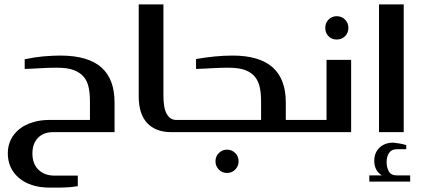

<svg xmlns="http://www.w3.org/2000/svg" viewBox="-20 -611 1951 888"><path d="M396 -56.2V-140.1Q396 -177.2 390.6 -204.1Q384.8 -233.9 368.7 -253.9Q352.1 -274.9 321.8 -286.6Q293 -297.9 242.2 -297.9Q209 -297.9 174.3 -295.9Q160.2 -294.9 133.3 -293.7Q106.4 -292.5 94.2 -292V-336.9Q141.6 -346.7 178.7 -350.1Q224.1 -354 258.8 -354Q386.7 -354 448.7 -299.3Q509.8 -245.6 509.8 -137.2V0H227.1Q180.7 0 155.3 26.9Q129.9 53.7 129.9 99.1Q129.9 146.5 157.7 173.8Q186 201.2 231.9 201.2H339.8V250Q314.5 253.9 294.4 255.4Q271.5 256.8 253.9 256.8H210.9Q165 256.8 128.4 245.1Q93.3 233.9 66.9 211.4Q42 189.9 28.8 161.1Q16.1 132.8 16.1 98.1Q16.1 62.5 30.8 33.2Q44.9 5.4 71.8 -15.6Q96.2 -34.7 131.8 -45.4Q167 -56.2 204.1 -56.2Z M735.8 -590.8V-168Q735.8 -110.4 751.5 -83.5Q767.1 -56.2 795.4 -56.2H810.5Q825.7 -56.2 825.7 -40V-16.1Q825.7 0 810.5 0H770.5Q700.7 0 661.1 -41.5Q621.6 -83 621.6 -166V-590.8Z M1055.7 -354Q1179.7 -354 1241.2 -299.3Q1301.8 -245.1 1301.8 -137.2V-56.2H1349.6Q1364.7 -56.2 1364.7 -38.1V-12.2Q1364.7 0 1350.6 0H808.6Q793.5 0 793.5 -16.1V-40Q793.5 -56.2 808.6 -56.2H1187.5V-140.1Q1187.5 -177.2 1182.1 -204.1Q1176.3 -233.4 1160.6 -253.9Q1144.5 -274.9 1114.7 -286.6Q1085.9 -297.9 1034.7 -297.9Q1002 -297.9 967.3 -295.9Q953.1 -294.9 926 -293.7Q898.9 -292.5 886.7 -292V-337.9Q927.2 -345.2 970.7 -349.6Q1014.6 -354 1055.7 -354ZM976.6 134.8Q976.6 112.3 992.2 96.7Q1007.8 81.1 1029.8 81.1Q1052.2 81.1 1067.9 96.7Q1083.5 112.3 1083.5 134.8Q1083.5 157.7 1067.9 173.3Q1052.2 189 1029.8 189Q1007.8 189 992.2 173.3Q976.6 157.7 976.6 134.8Z M1499.5 -520.5Q1515.1 -536.1 1537.1 -536.1Q1560.1 -536.1 1575.7 -520.5Q1591.3 -504.9 1591.3 -481.9Q1591.3 -459 1575.7 -443.4Q1560.5 -428.2 1537.1 -428.2Q1514.6 -428.2 1499.5 -443.4Q1484.4 -458.5 1484.4 -481.9Q1484.4 -505.4 1499.5 -520.5ZM1604 -334V0H1346.2Q1330.1 0 1330.1 -14.2V-42Q1330.1 -56.2 1346.2 -56.2H1490.2V-334Z M1732.9 0V-590.8H1847.2V0ZM1877 200.2V229H1688V200.2H1746.1Q1710.9 177.7 1710.9 132.8Q1710.9 95.7 1734.9 72.3Q1758.8 48.8 1799.8 48.8Q1805.2 49.3 1828.1 52.7Q1841.8 54.7 1858.9 60.1V79.1H1814.9Q1791.5 79.1 1779.8 95.7Q1768.1 112.3 1768.1 139.2Q1768.1 163.1 1778.3 181.6Q1788.6 200.2 1814.9 200.2Z"/></svg>

Font: SimahzazaarabicW05-Medium
Style: Regular
Weight: 500
Designer: Ahmed zaza
Foundry: Ahmed zaza
Version: Version 1.001